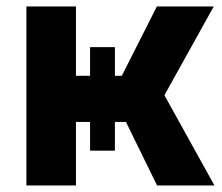

<svg xmlns="http://www.w3.org/2000/svg" viewBox="-20 -565 677 585"><path d="M211.4 0H60.5V-545.4H211.4V-334H351.1L458 -545.4H631.3L481 -274.9L633.3 0H458.5L363.8 -193.4H211.4ZM254.4 -106V-421.4H330.1V-106Z"/></svg>

Font: My Font
Style: Bold
Weight: 500
Designer: Rasmus Andersson
Foundry: rsms
Version: Version 0.001